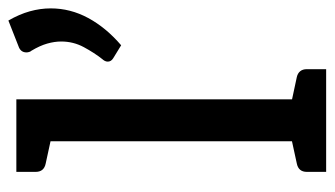

<svg xmlns="http://www.w3.org/2000/svg" viewBox="-190 -608 798 458"><g transform="rotate(-90 209.0 -379.0)"><path d="M101 0V-739H201V0ZM28 0V-46Q28 -56 33 -62Q38 -68 48 -70L117 -85L129 0ZM172 0 184 -85 254 -70Q263 -68 268 -62Q273 -56 273 -46V0ZM129 -739 117 -654 48 -669Q38 -671 33 -677Q28 -683 28 -693V-739ZM328 -734 389 -758Q404 -732 411 -707Q418 -682 418 -657Q418 -610 395 -567.5Q372 -525 330 -489L299 -508Q291 -513 291 -521Q291 -525 293 -528.5Q295 -532 297 -534Q312 -553 325.5 -578Q339 -603 339 -632Q339 -648 334 -665.5Q329 -683 317 -703Q315 -705 314 -708.5Q313 -712 313 -715Q313 -729 328 -734Z"/></g></svg>

Font: Aleo Medium
Style: Regular
Weight: 500
Designer: Alessio Laiso
Foundry: Alessio Laiso
Version: Version 2.001;gftools[0.9.29]